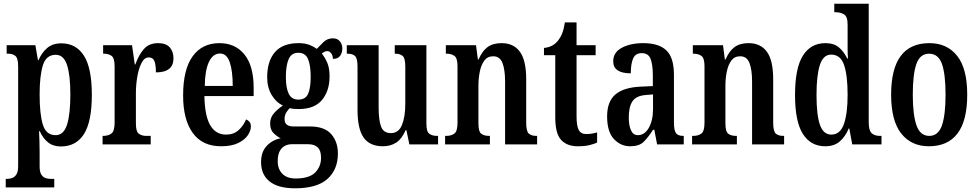

<svg xmlns="http://www.w3.org/2000/svg" viewBox="-20 -780 5283 1037"><path d="M11 232V186H20Q33 186 46.5 181Q60 176 69 161.5Q78 147 78 117V-421Q78 -466 63 -478Q48 -490 24 -490H16V-536H171L185 -455H188Q205 -495 234.5 -520.5Q264 -546 311 -546Q391 -546 433.5 -479Q476 -412 476 -268Q476 -123 433.5 -56Q391 11 309 11Q267 11 239.5 -11Q212 -33 195 -71H191Q192 -48 193 -19.5Q194 9 194 42V119Q194 148 203 162.5Q212 177 225.5 181.5Q239 186 251 186H273V232ZM280 -50Q324 -50 342 -106.5Q360 -163 360 -270Q360 -374 342 -429Q324 -484 281 -484Q229 -484 211.5 -427Q194 -370 194 -270Q194 -163 211.5 -106.5Q229 -50 280 -50Z M534 0V-46H537Q564 -46 581.5 -58.5Q599 -71 599 -118V-422Q599 -466 583 -478Q567 -490 540 -490H537V-536H693L708 -432H711Q729 -483 757 -515Q785 -547 834 -547Q877 -547 897 -524Q917 -501 917 -465Q917 -389 822 -389Q822 -430 814 -450Q806 -470 783 -470Q760 -470 744.5 -440Q729 -410 721.5 -365.5Q714 -321 714 -276V-113Q714 -69 730 -57.5Q746 -46 771 -46H794V0Z M1174 10Q1073 10 1021 -62Q969 -134 969 -264Q969 -405 1020.5 -476Q1072 -547 1165 -547Q1251 -547 1300.5 -485.5Q1350 -424 1350 -305V-261H1084Q1086 -154 1115.5 -103.5Q1145 -53 1201 -53Q1242 -53 1268.5 -77Q1295 -101 1309 -135Q1320 -131 1327.5 -122Q1335 -113 1335 -97Q1335 -74 1318.5 -49.5Q1302 -25 1266.5 -7.5Q1231 10 1174 10ZM1237 -316Q1237 -396 1221 -443.5Q1205 -491 1168 -491Q1130 -491 1108.5 -445.5Q1087 -400 1086 -316Z M1574 237Q1482 237 1436 200Q1390 163 1390 96Q1390 40 1421 7.5Q1452 -25 1496 -33Q1476 -43 1457.5 -61Q1439 -79 1439 -113Q1439 -144 1459 -167.5Q1479 -191 1508 -210Q1471 -227 1447 -267.5Q1423 -308 1423 -362Q1423 -450 1465 -498.5Q1507 -547 1593 -547Q1625 -547 1648.5 -538.5Q1672 -530 1691 -516Q1706 -532 1727 -552.5Q1748 -573 1778 -573Q1803 -573 1816 -556.5Q1829 -540 1829 -518Q1829 -496 1817.5 -479Q1806 -462 1778 -462Q1778 -481 1768.5 -492.5Q1759 -504 1749 -504Q1739 -504 1732 -500Q1725 -496 1718 -491Q1735 -470 1747.5 -441.5Q1760 -413 1760 -367Q1760 -290 1719.5 -240.5Q1679 -191 1593 -191Q1584 -191 1568.5 -192Q1553 -193 1545 -196Q1536 -188 1526.5 -173Q1517 -158 1517 -137Q1517 -115 1530 -106Q1543 -97 1564 -97H1653Q1733 -97 1769 -55.5Q1805 -14 1805 49Q1805 136 1748.5 186.5Q1692 237 1574 237ZM1591 -242Q1630 -242 1644 -273Q1658 -304 1658 -365Q1658 -428 1643.5 -461.5Q1629 -495 1591 -495Q1554 -495 1539 -460.5Q1524 -426 1524 -364Q1524 -305 1539.5 -273.5Q1555 -242 1591 -242ZM1577 184Q1650 184 1682 152Q1714 120 1714 72Q1714 34 1696.5 16.5Q1679 -1 1645 -1H1554Q1537 -1 1520 7Q1503 15 1491.5 35Q1480 55 1480 91Q1480 133 1505 158.5Q1530 184 1577 184Z M2048 10Q1977 10 1944 -37Q1911 -84 1911 -187V-421Q1911 -464 1898 -477Q1885 -490 1856 -490H1853V-536H2025V-200Q2025 -130 2038.5 -95.5Q2052 -61 2091 -61Q2133 -61 2151 -105Q2169 -149 2169 -220V-421Q2169 -467 2154 -478.5Q2139 -490 2115 -490H2112V-536H2283V-112Q2283 -68 2299.5 -57Q2316 -46 2340 -46H2346V0H2191L2175 -77H2171Q2150 -29 2119.5 -9.5Q2089 10 2048 10Z M2384 0V-46H2390Q2417 -46 2434 -58.5Q2451 -71 2451 -117V-423Q2451 -466 2434.5 -478Q2418 -490 2392 -490H2388V-536H2551L2561 -459H2565Q2584 -504 2613 -525.5Q2642 -547 2689 -547Q2754 -547 2788 -500.5Q2822 -454 2822 -352V-118Q2822 -71 2836 -58.5Q2850 -46 2877 -46H2881V0H2708V-339Q2708 -403 2694 -439.5Q2680 -476 2644 -476Q2613 -476 2596 -453Q2579 -430 2571.5 -393.5Q2564 -357 2564 -316V-113Q2564 -69 2579.5 -57.5Q2595 -46 2622 -46H2626V0Z M3101 10Q3042 10 3010.5 -24.5Q2979 -59 2979 -146V-482H2918V-521Q2946 -524 2964.5 -535Q2983 -546 2995 -562Q3007 -577 3016 -599Q3025 -621 3031 -659H3094V-536H3197V-482H3094V-151Q3094 -101 3105.5 -78.5Q3117 -56 3146 -56Q3177 -56 3205 -65V-10Q3191 -3 3165 3.5Q3139 10 3101 10Z M3384 10Q3332 10 3295.5 -29.5Q3259 -69 3259 -151Q3259 -232 3304 -270Q3349 -308 3440 -312L3506 -315V-373Q3506 -430 3494 -461.5Q3482 -493 3446 -493Q3412 -493 3399.5 -464Q3387 -435 3387 -384Q3292 -384 3292 -449Q3292 -497 3338.5 -522Q3385 -547 3455 -547Q3537 -547 3578.5 -508.5Q3620 -470 3620 -375V-118Q3620 -76 3631 -61Q3642 -46 3670 -46H3673V0H3529L3514 -79H3507Q3481 -38 3456.5 -14Q3432 10 3384 10ZM3425 -50Q3462 -50 3484.5 -90Q3507 -130 3507 -191V-270L3469 -267Q3416 -263 3396 -233Q3376 -203 3376 -146Q3376 -102 3388 -76Q3400 -50 3425 -50Z M3718 0V-46H3724Q3751 -46 3768 -58.5Q3785 -71 3785 -117V-423Q3785 -466 3768.5 -478Q3752 -490 3726 -490H3722V-536H3885L3895 -459H3899Q3918 -504 3947 -525.5Q3976 -547 4023 -547Q4088 -547 4122 -500.5Q4156 -454 4156 -352V-118Q4156 -71 4170 -58.5Q4184 -46 4211 -46H4215V0H4042V-339Q4042 -403 4028 -439.5Q4014 -476 3978 -476Q3947 -476 3930 -453Q3913 -430 3905.5 -393.5Q3898 -357 3898 -316V-113Q3898 -69 3913.5 -57.5Q3929 -46 3956 -46H3960V0Z M4437 10Q4359 10 4316.5 -56.5Q4274 -123 4274 -267Q4274 -412 4316.5 -479.5Q4359 -547 4438 -547Q4484 -547 4511 -524Q4538 -501 4556 -464H4560Q4558 -487 4558 -515.5Q4558 -544 4558 -572V-647Q4558 -691 4538.5 -702.5Q4519 -714 4493 -714H4486V-760H4672V-120Q4672 -75 4688 -60.5Q4704 -46 4733 -46H4741V0H4583L4567 -86H4564Q4545 -41 4515 -15.5Q4485 10 4437 10ZM4470 -53Q4518 -53 4538 -110Q4558 -167 4558 -268Q4558 -372 4539 -428.5Q4520 -485 4469 -485Q4426 -485 4408 -428.5Q4390 -372 4390 -267Q4390 -159 4408.5 -106Q4427 -53 4470 -53Z M4997 10Q4902 10 4847.5 -59Q4793 -128 4793 -269Q4793 -547 5000 -547Q5095 -547 5149.5 -478.5Q5204 -410 5204 -269Q5204 -128 5151.5 -59Q5099 10 4997 10ZM4999 -46Q5048 -46 5067.5 -103Q5087 -160 5087 -269Q5087 -379 5067.5 -434.5Q5048 -490 4998 -490Q4949 -490 4929.5 -434.5Q4910 -379 4910 -269Q4910 -160 4930 -103Q4950 -46 4999 -46Z"/></svg>

Font: Noto Serif Ethiopic ExtraCondensed SemiBold
Style: Regular
Weight: 600
Width: 2
Designer: Monotype Design Team
Foundry: Monotype Imaging Inc.
Version: Version 2.102; ttfautohint (v1.8.4.7-5d5b)